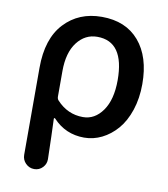

<svg xmlns="http://www.w3.org/2000/svg" viewBox="-85 -633 793 908"><g transform="rotate(10 311.5 -179.5)"><path d="M82 143.6V-274.4Q82 -414.1 151.4 -488.3Q220.7 -562.5 331.1 -562.5Q446.3 -562.5 510.3 -487.8Q574.2 -413.1 574.2 -282.2Q574.2 -213.9 555.2 -156.7Q536.1 -99.6 503.9 -62.5Q471.7 -25.4 431.2 -5.4Q390.6 14.6 346.7 14.6Q256.8 14.6 196.3 -50.8Q195.3 -52.7 192.9 -51.8Q190.4 -50.8 190.4 -48.8Q190.4 -32.2 193.4 37.1Q196.3 137.7 196.3 145.5Q196.3 168 180.7 184.6Q164.1 202.1 140.1 202.1Q116.2 202.1 99.1 185.1Q82 168 82 143.6ZM324.2 -80.1Q380.9 -80.1 418.5 -133.3Q456.1 -186.5 456.1 -280.3Q456.1 -465.8 326.2 -465.8Q267.6 -465.8 229.5 -416Q191.4 -366.2 191.4 -277.3V-155.3Q191.4 -144.5 197.3 -137.7Q250 -80.1 324.2 -80.1Z"/></g></svg>

Font: Gen Jyuu GothicX Medium
Style: Regular
Weight: 500
Designer: Ryoko NISHIZUKA (kana &amp; ideographs); Paul D. Hunt (Latin, Greek &amp; Cyrillic); Wenlong ZHANG (bopomofo); Sandoll C
Version: Version 1.058.20140828